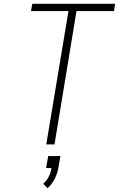

<svg xmlns="http://www.w3.org/2000/svg" viewBox="-20 -755 640 1004"><path d="M222 0 338 -697H142L149 -735H582L576 -697H380L265 0ZM229 229 206 206Q224 190 235 168.5Q246 147 249 124H221L232 61H296L285 124Q280 153 266 180.5Q252 208 229 229Z"/></svg>

Font: Iosevka SS04 XLt Ex
Style: Italic
Weight: 200
Width: 7
Italic angle: -9°
Monospace: yes
Designer: Belleve Invis
Foundry: Belleve Invis
Version: Version 19.0.0; ttfautohint (v1.8.4)